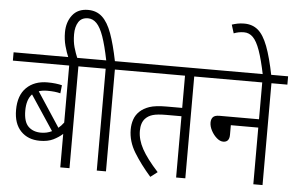

<svg xmlns="http://www.w3.org/2000/svg" viewBox="-58 -983 1666 1080"><g transform="rotate(5 775.0 -443.5)"><path d="M460 -575H370V0H318V-189Q296 -169 265.5 -154Q235 -139 190 -139Q123 -139 82.5 -181Q42 -223 42 -300Q42 -383 86.5 -426.5Q131 -470 205 -470Q230 -470 251 -467.5Q272 -465 287 -461L282 -415Q267 -419 249 -421Q231 -423 208 -423Q181 -423 160 -416L288 -221Q304 -234 318 -253V-575H0V-622H460ZM94 -301Q94 -238 121 -211.5Q148 -185 193 -185Q226 -185 254 -199L124 -395Q94 -364 94 -301Z M311 -615Q297 -648 287.5 -683.5Q278 -719 278 -759Q278 -817 308.5 -856.5Q339 -896 397 -896Q445 -896 477 -866.5Q509 -837 531 -776.5Q553 -716 572 -622H666V-575H576V0H524V-575H447V-622H523Q506 -706 488.5 -755.5Q471 -805 449.5 -827Q428 -849 401 -849Q364 -849 347 -822Q330 -795 330 -753Q330 -712 339 -680Q348 -648 362 -615Z M1024 -575V0H972V-346H887Q836 -346 810.5 -338.5Q785 -331 769 -314Q746 -290 746 -244Q746 -194 774.5 -142Q803 -90 866 -21L827 9Q770 -56 732 -118Q694 -180 694 -247Q694 -277 703 -303.5Q712 -330 733 -350Q754 -370 787.5 -381.5Q821 -393 884 -393H972V-575H653V-622H1114V-575Z M1102 -622H1550V-575H1460V0H1408V-320H1253V-266Q1253 -224 1218 -224Q1200 -224 1181.5 -240Q1163 -256 1150.5 -279.5Q1138 -303 1138 -325Q1138 -344 1148 -355.5Q1158 -367 1185 -367H1408V-575H1102Z M1408 -615Q1390 -703 1372 -753.5Q1354 -804 1332.5 -825.5Q1311 -847 1282 -847Q1265 -847 1250.5 -844Q1236 -841 1224 -836L1209 -884Q1224 -889 1241 -892.5Q1258 -896 1279 -896Q1325 -896 1356.5 -869.5Q1388 -843 1411.5 -781.5Q1435 -720 1456 -615Z"/></g></svg>

Font: Noto Sans Devanagari UI Condensed Light
Style: Regular
Weight: 300
Width: 3
Designer: Jelle Bosma - Monotype Design Team
Foundry: Monotype Imaging Inc.
Version: Version 2.004; ttfautohint (v1.8.4.7-5d5b)